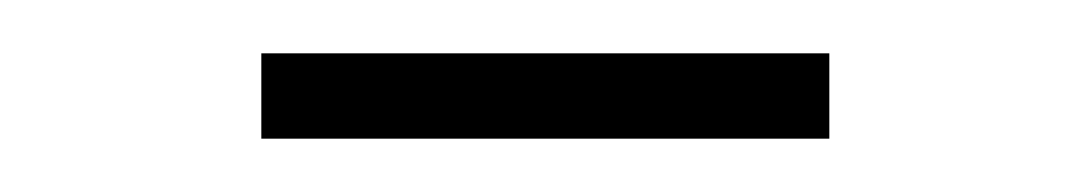

<svg xmlns="http://www.w3.org/2000/svg" viewBox="-20 -316 408 72"><path d="M78 -264V-296H291V-264Z"/></svg>

Font: Encode Sans Semi Condensed Thin
Style: Regular
Weight: 100
Width: 4
Designer: Multiple Designers
Foundry: Impallari Type
Version: Version 3.000; ttfautohint (v1.8.3) -l 8 -r 50 -G 200 -x 14 